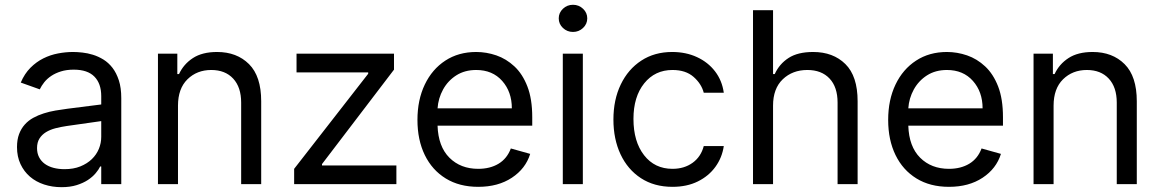

<svg xmlns="http://www.w3.org/2000/svg" viewBox="-20 -770 4851 803"><path d="M237.2 12.8Q198.5 12.8 164.4 1.6Q130.3 -9.6 105.3 -31.1Q80.3 -52.6 65.7 -83.8Q51.1 -115.1 51.1 -154.8Q51.1 -186.1 59.8 -209.2Q68.5 -232.2 83.6 -249.1Q98.7 -266 119.1 -277.2Q139.6 -288.4 163 -295.8Q186.4 -303.3 212 -307.7Q237.6 -312.1 262.8 -315.3L403.4 -333.1V-367.9Q403.4 -420.5 374.8 -449.6Q346.2 -478.7 288.4 -478.7Q258.5 -478.7 235.1 -471.4Q211.6 -464.1 194.2 -452.4Q176.8 -440.7 165.1 -426Q153.4 -411.2 146.3 -396.3L66.8 -424.7Q82.7 -462 107.4 -486.7Q132.1 -511.4 161.4 -525.9Q190.7 -540.5 222.7 -546.5Q254.6 -552.6 285.5 -552.6Q302.9 -552.6 324.6 -550.2Q346.2 -547.9 368.6 -541Q391 -534.1 412.5 -521Q433.9 -507.8 450.5 -486.3Q467 -464.8 477.1 -433.8Q487.2 -402.7 487.2 -359.4V0H403.4V-73.9H399.1Q392.8 -60.7 380 -45.5Q367.2 -30.2 347.5 -17.2Q327.8 -4.3 300.4 4.3Q273.1 12.8 237.2 12.8ZM250 -62.5Q287.3 -62.5 315.9 -74Q344.5 -85.6 364 -104.4Q383.5 -123.2 393.5 -147.5Q403.4 -171.9 403.4 -197.4V-263.5L258.5 -242.9Q234 -239.3 211.6 -233.5Q189.3 -227.6 172.2 -217.2Q155.2 -206.7 145.1 -190.7Q134.9 -174.7 134.9 -150.6Q134.9 -128.9 143.5 -112.4Q152 -95.9 167.4 -84.7Q182.9 -73.5 204 -68Q225.1 -62.5 250 -62.5Z M1072.4 0H988.6V-340.9Q988.6 -405.2 955.3 -441.2Q921.9 -477.3 863.6 -477.3Q803.6 -477.3 764 -438.4Q724.4 -399.5 724.4 -328.1V0H640.6V-545.5H721.6V-460.2H728.7Q747.9 -501.8 786.9 -527.2Q826 -552.6 887.8 -552.6Q970.5 -552.6 1021.5 -501.8Q1072.4 -451 1072.4 -346.6Z M1637.8 0H1210.2V-63.9L1519.9 -461.6V-467.3H1220.2V-545.5H1627.8V-478.7L1326.7 -83.8V-78.1H1637.8Z M1980.1 11.4Q1901.3 11.4 1844.3 -23.6Q1787.3 -58.6 1756.6 -121.6Q1725.9 -184.7 1725.9 -268.5Q1725.9 -352.3 1756.6 -416.4Q1787.3 -480.5 1842.5 -516.5Q1897.7 -552.6 1971.6 -552.6Q2014.2 -552.6 2055.8 -538.4Q2097.3 -524.1 2131.4 -492.4Q2165.5 -460.6 2185.7 -408.4Q2206 -356.2 2206 -279.8V-244.3H1810Q1812.9 -157 1859.6 -110.4Q1906.2 -63.9 1980.1 -63.9Q2029.5 -63.9 2065 -85.2Q2100.5 -106.5 2116.5 -149.1L2197.4 -126.4Q2178.3 -64.6 2120.7 -26.6Q2063.2 11.4 1980.1 11.4ZM2120.7 -316.8Q2120.7 -386 2080.3 -431.6Q2039.8 -477.3 1971.6 -477.3Q1923.7 -477.3 1888.5 -454.9Q1853.3 -432.5 1833.1 -395.8Q1812.9 -359 1810 -316.8Z M2376.4 -636.4Q2351.9 -636.4 2334.3 -653.1Q2316.8 -669.7 2316.8 -693.2Q2316.8 -716.6 2334.3 -733.3Q2351.9 -750 2376.4 -750Q2400.9 -750 2418.5 -733.3Q2436.1 -716.6 2436.1 -693.2Q2436.1 -669.7 2418.5 -653.1Q2400.9 -636.4 2376.4 -636.4ZM2417.6 0H2333.8V-545.5H2417.6Z M2792.6 11.4Q2715.9 11.4 2660.5 -24.9Q2605.1 -61.1 2575.3 -124.6Q2545.5 -188.2 2545.5 -269.9Q2545.5 -353 2576.2 -416.7Q2606.9 -480.5 2662.1 -516.5Q2717.3 -552.6 2791.2 -552.6Q2848.7 -552.6 2894.9 -531.2Q2941.1 -509.9 2970.5 -471.6Q3000 -433.2 3007.1 -382.1H2923.3Q2913.7 -419.4 2880.9 -448.3Q2848 -477.3 2792.6 -477.3Q2719.1 -477.3 2674.2 -421.3Q2629.3 -365.4 2629.3 -272.7Q2629.3 -177.9 2673.7 -120.9Q2718 -63.9 2792.6 -63.9Q2841.6 -63.9 2876.6 -89.1Q2911.6 -114.3 2923.3 -159.1H3007.1Q3000 -110.8 2972.1 -72.3Q2944.2 -33.7 2898.6 -11.2Q2853 11.4 2792.6 11.4Z M3566.8 0H3483V-340.9Q3483 -405.9 3449.4 -441.6Q3415.8 -477.3 3356.5 -477.3Q3294.4 -477.3 3253.7 -438.4Q3213.1 -399.5 3213.1 -328.1V0H3129.3V-727.3H3213.1V-460.2H3220.2Q3239.3 -502.5 3277.9 -527.5Q3316.4 -552.6 3380.7 -552.6Q3464.5 -552.6 3515.6 -502.1Q3566.8 -451.7 3566.8 -346.6Z M3948.9 11.4Q3870 11.4 3813 -23.6Q3756 -58.6 3725.3 -121.6Q3694.6 -184.7 3694.6 -268.5Q3694.6 -352.3 3725.3 -416.4Q3756 -480.5 3811.3 -516.5Q3866.5 -552.6 3940.3 -552.6Q3983 -552.6 4024.5 -538.4Q4066.1 -524.1 4100.1 -492.4Q4134.2 -460.6 4154.5 -408.4Q4174.7 -356.2 4174.7 -279.8V-244.3H3778.8Q3781.6 -157 3828.3 -110.4Q3875 -63.9 3948.9 -63.9Q3998.2 -63.9 4033.7 -85.2Q4069.2 -106.5 4085.2 -149.1L4166.2 -126.4Q4147 -64.6 4089.5 -26.6Q4032 11.4 3948.9 11.4ZM4089.5 -316.8Q4089.5 -386 4049 -431.6Q4008.5 -477.3 3940.3 -477.3Q3892.4 -477.3 3857.2 -454.9Q3822.1 -432.5 3801.8 -395.8Q3781.6 -359 3778.8 -316.8Z M4734.4 0H4650.6V-340.9Q4650.6 -405.2 4617.2 -441.2Q4583.8 -477.3 4525.6 -477.3Q4465.6 -477.3 4426 -438.4Q4386.4 -399.5 4386.4 -328.1V0H4302.6V-545.5H4383.5V-460.2H4390.6Q4409.8 -501.8 4448.9 -527.2Q4487.9 -552.6 4549.7 -552.6Q4632.5 -552.6 4683.4 -501.8Q4734.4 -451 4734.4 -346.6Z"/></svg>

Font: Linik Sans
Style: Regular
Weight: 400
Designer: Rasmus Andersson (font), Marc Monis (original base), Kil Hyung-jin (Pretendard portions), Cristiano Sobral (main changes
Foundry: rsms
Version: Version 3.018;May 31, 2022;FontCreator 14.0.0.2814 64-bit; t